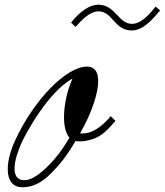

<svg xmlns="http://www.w3.org/2000/svg" viewBox="-20 -782 698 813"><path d="M76 11C144 10 188 -36 233 -88C252 -110 276 -144 300 -185C325 -180 358 -187 381 -196C413 -209 435 -231 469 -270L449 -290C422 -258 394 -235 366 -224C349 -217 333 -217 319 -217L335 -247C385 -340 436 -500 348 -500C263 -500 125 -364 43 -185C-2 -86 -1 12 76 11ZM72 -179C85 -208 183 -394 287 -449C250 -369 235 -243 274 -199C256 -168 236 -138 212 -110C164 -55 119 -18 81 -19C23 -21 37 -101 72 -179ZM281 -686 300 -668C305 -671 350 -734 397 -734C457 -734 464 -653 538 -653C590 -653 633 -709 658 -738L639 -754C634 -751 589 -681 539 -681C480 -681 470 -762 396 -762C344 -762 295 -705 281 -686Z"/></svg>

Font: Louise
Style: Regular
Weight: 400
Designer: Ange Degheest & Luna Delabre & Camille Depalle
Foundry: Velvetyne Type Foundry
Version: Version 1.000;FEAKit 1.0